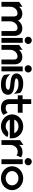

<svg xmlns="http://www.w3.org/2000/svg" viewBox="1671 -2355 695 4077"><g transform="rotate(90 2018.5 -316.5)"><path d="M19 0H123V-186C123 -234 142 -272 167 -298C189 -322 221 -341 264 -341C309 -341 329 -313 329 -267V0H433V-186C433 -235 454 -272 477 -298C499 -322 531 -341 574 -341C619 -341 639 -313 639 -267V0H741V-280C741 -374 686 -443 582 -443C505 -443 453 -402 416 -353C393 -408 343 -443 272 -443C207 -443 159 -413 123 -374V-447L19 -374Z M760 -568C760 -525 795 -492 837 -492C879 -492 914 -525 914 -568C914 -611 879 -644 837 -644C795 -644 760 -611 760 -568ZM786 0H889V-451H786Z M934 0H1038V-186C1038 -234 1057 -272 1082 -298C1104 -322 1136 -341 1179 -341C1224 -341 1244 -313 1244 -267V0H1346V-280C1346 -374 1291 -443 1187 -443C1122 -443 1074 -413 1038 -374V-447L934 -374Z M1365 -568C1365 -525 1400 -492 1442 -492C1484 -492 1519 -525 1519 -568C1519 -611 1484 -644 1442 -644C1400 -644 1365 -611 1365 -568ZM1391 0H1494V-451H1391Z M1539 -323C1539 -237 1612 -209 1683 -198C1739 -188 1809 -188 1853 -174C1874 -168 1885 -162 1885 -146C1885 -109 1844 -90 1772 -90C1685 -90 1641 -103 1584 -156L1553 -185L1572 -56C1626 -2 1701 11 1778 11C1932 11 1992 -57 1992 -138C1992 -204 1948 -237 1899 -255C1832 -279 1736 -272 1675 -291C1654 -297 1646 -302 1646 -316C1646 -345 1687 -361 1754 -361C1841 -361 1885 -348 1942 -295L1973 -266L1954 -395C1900 -449 1825 -462 1748 -462C1625 -462 1539 -401 1539 -323Z M2004 -347H2086V-160C2088 -52 2156 11 2273 11C2345 11 2377 -10 2410 -33L2420 -40L2374 -130L2360 -120C2330 -98 2331 -90 2273 -90C2213 -90 2189 -115 2189 -171V-347H2374V-449H2189V-632H2086V-449H2004Z M2409 -226C2409 -95 2525 11 2664 11C2755 11 2836 -38 2881 -111L2890 -126L2874 -133C2873 -133 2805 -164 2760 -126C2733 -104 2701 -90 2664 -90C2598 -90 2541 -126 2520 -177H2917V-224C2917 -356 2803 -462 2664 -462C2525 -462 2409 -357 2409 -226ZM2519 -272C2539 -324 2596 -361 2664 -361C2731 -361 2787 -325 2807 -272Z M2955 0H3058V-190C3058 -238 3076 -276 3101 -302C3123 -326 3155 -345 3198 -345C3242 -345 3247 -340 3264 -329L3279 -319L3322 -417L3308 -424C3281 -436 3265 -447 3206 -447C3141 -447 3093 -417 3058 -378V-466L2955 -394Z M3336 -568C3336 -525 3371 -492 3413 -492C3455 -492 3490 -525 3490 -568C3490 -611 3455 -644 3413 -644C3371 -644 3336 -611 3336 -568ZM3362 0H3465V-451H3362Z M3510 -226C3510 -95 3626 11 3765 11C3904 11 4018 -95 4018 -226C4018 -357 3904 -462 3765 -462C3626 -462 3510 -357 3510 -226ZM3612 -226C3612 -301 3681 -361 3765 -361C3849 -361 3916 -301 3916 -226C3916 -151 3849 -90 3765 -90C3681 -90 3612 -151 3612 -226Z"/></g></svg>

Font: Charger Sport
Style: Blk
Weight: 900
Designer: Jasper
Foundry: Cannot Into Space Fonts
Version: Version 1.1